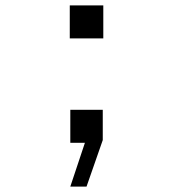

<svg xmlns="http://www.w3.org/2000/svg" viewBox="-20 -528 640 710"><path d="M238 -386V-508H362V-386ZM240 162 294 0H240V-122H360V-10L300 162Z"/></svg>

Font: Geist Mono
Style: Regular
Weight: 400
Monospace: yes
Designer: Basement.studio, Andrés Briganti, Mateo Zaragoza
Foundry: Basement.studio, Vercel, Andrés Briganti, Guido Ferreyra, Mateo Zaragoza
Version: Version 1.500; ttfautohint (v1.8.4.7-5d5b)